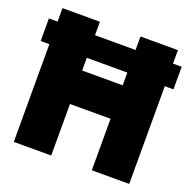

<svg xmlns="http://www.w3.org/2000/svg" viewBox="-130 -869 996 998"><g transform="rotate(20 368.0 -370.0)"><path d="M735.5 -665.5V-540.5H687.5V0H480.5V-285H256V0H49V-540.5H1V-665.5H49V-740H256V-665.5H480.5V-740H687.5V-665.5ZM480.5 -470V-540.5H256V-470Z"/></g></svg>

Font: Encode Sans Semi Condensed Black
Style: Regular
Weight: 900
Width: 4
Designer: Multiple Designers
Foundry: Impallari Type
Version: Version 2.000